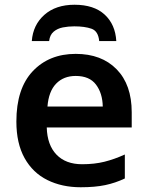

<svg xmlns="http://www.w3.org/2000/svg" viewBox="-20 -779 621 809"><path d="M299 -552Q408 -552 471.5 -487Q535 -422 535 -306V-242H177Q179 -168 218 -127.5Q257 -87 326 -87Q378 -87 420 -97.5Q462 -108 506 -128V-27Q466 -8 423 1Q380 10 320 10Q241 10 179.5 -20.5Q118 -51 83.5 -113Q49 -175 49 -267Q49 -406 118 -479Q187 -552 299 -552ZM299 -459Q248 -459 216.5 -426.5Q185 -394 180 -330H413Q412 -386 384.5 -422.5Q357 -459 299 -459ZM294 -759Q376 -759 421 -717.5Q466 -676 470 -606H398Q394 -648 365.5 -658Q337 -668 293 -668Q268 -668 245 -663.5Q222 -659 206 -645.5Q190 -632 187 -606H114Q119 -674 167 -716.5Q215 -759 294 -759Z"/></svg>

Font: Noto Sans SemiBold
Style: Regular
Weight: 600
Designer: Monotype Design Team
Foundry: Monotype Imaging Inc.
Version: Version 2.007